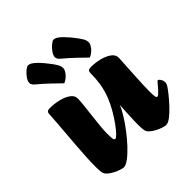

<svg xmlns="http://www.w3.org/2000/svg" viewBox="-213 -933 1093 1093"><g transform="rotate(-45 334.0 -386.0)"><path d="M159.4 13Q153.1 13 136.5 8Q120 3 100.9 -6.7Q81.8 -16.3 67.4 -29Q52.9 -41.7 50.2 -57Q48.9 -66.5 48.1 -77Q47.2 -87.5 47.2 -100Q47.2 -133.9 49.4 -179Q51.7 -224 55.7 -273.3Q59.7 -322.6 63.3 -368.3Q66.9 -414 69.6 -449.4Q72.3 -484.7 73.1 -501.6Q73.1 -513.2 78.9 -518.6Q84.6 -524 100.2 -524Q133.9 -524 168.8 -515.7Q203.7 -507.4 227.4 -490.8Q251.2 -474.3 250.9 -448.7Q250.7 -432.9 247.2 -399Q243.7 -365 238.8 -325Q233.8 -285 230.5 -248.9Q227.3 -212.9 227.3 -191.7Q227.3 -153.9 229.9 -145.1Q232.6 -136.2 239.5 -136.2Q246.3 -136.2 262.1 -152.5Q277.9 -168.8 298.3 -196.8Q318.7 -224.9 339.2 -260.2Q359.7 -295.6 374.8 -333Q391.7 -378.2 397.8 -417.5Q403.8 -456.8 403.8 -501.4Q403.8 -513.2 409.6 -518.6Q415.4 -524 431.2 -524Q464.6 -524 498.7 -515.7Q532.7 -507.4 556.3 -490.8Q579.9 -474.3 579.9 -448.7Q579.9 -445.9 578.7 -425.3Q577.5 -404.8 575.6 -373.4Q573.7 -342 571.9 -307.7Q570 -273.5 568.7 -242.5Q567.5 -211.6 567.5 -192.5Q567.5 -154.7 570.1 -145.8Q572.7 -136.9 579.7 -136.9Q583.7 -136.9 591.1 -143.6Q598.6 -150.3 607.2 -159.6Q615.9 -168.9 623.5 -178.1Q631 -187.2 635.2 -191.9Q639.5 -197 641.4 -199Q643.3 -201 646 -201Q652.8 -201 660.6 -188.8Q668.3 -176.7 668.3 -162.9Q668.3 -156.9 665.9 -150.6Q663.6 -144.3 659.3 -137.8Q651.1 -124.8 631.3 -100.1Q611.6 -75.3 586.9 -49Q562.3 -22.8 539.2 -4.9Q516 13 499.3 13Q492.8 13 476.2 8Q459.6 3 440.6 -6.7Q421.5 -16.3 407.2 -29Q392.9 -41.7 390.1 -57Q388.9 -66.5 388.1 -77Q387.4 -87.5 387.4 -100Q387.4 -114.5 388 -134.7Q388.6 -155 389.7 -177.1Q390.9 -199.2 391.8 -220Q392.8 -240.7 394.1 -256Q385.2 -231.2 363.7 -196.5Q342.3 -161.9 314.6 -125.5Q286.9 -89.1 257.4 -57.5Q227.8 -25.9 201.9 -6.5Q176.1 13 159.4 13ZM464.3 -566.1Q457.2 -572.4 443.2 -586.3Q429.2 -600.1 412 -616.5Q394.8 -632.9 377 -649Q359.3 -665.1 345.7 -675.8Q333.4 -685.1 328.9 -693.3Q324.4 -701.4 324.4 -707.7Q324.4 -722.7 337 -740.6Q349.5 -758.4 365.3 -771.6Q381.2 -784.8 389.9 -784.8Q399.4 -784.8 410.8 -778.5Q422.1 -772.2 440.9 -753.8Q454.4 -740.1 467.9 -724Q481.3 -707.8 492.7 -692.5Q504 -677.2 510.5 -666Q516.5 -657.2 518.9 -648.7Q521.2 -640.2 521.2 -630.2Q521.2 -618.4 506.2 -598.4Q491.2 -578.5 464.3 -566.1ZM257.7 -565.4Q250.7 -571.7 236.7 -585.5Q222.7 -599.3 205.4 -615.8Q188.2 -632.2 170.5 -648.3Q152.7 -664.3 139.2 -675.1Q126.9 -684.4 122.4 -692.5Q117.9 -700.7 117.9 -706.9Q117.9 -722 130.4 -739.8Q143 -757.6 158.8 -770.8Q174.6 -784 183.4 -784Q192.9 -784 204.2 -777.7Q215.5 -771.4 234.4 -753.1Q247.9 -739.4 261.3 -723.2Q274.8 -707 286.1 -691.7Q297.5 -676.4 303.9 -665.2Q310 -656.4 312.3 -647.9Q314.7 -639.4 314.7 -629.4Q314.7 -617.6 299.7 -597.7Q284.7 -577.7 257.7 -565.4Z"/></g></svg>

Font: Briem Hand Thin
Style: Regular
Weight: 100
Designer: Gunnlaugur SE Briem, Eben Sorkin
Foundry: Sorkin Type Co.
Version: Version 1.003